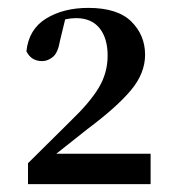

<svg xmlns="http://www.w3.org/2000/svg" viewBox="-20 -939 445 487"><path d="M51 -472V-525L159 -632Q208 -679 230.5 -716.5Q253 -754 253 -798Q253 -842 232.5 -867.5Q212 -893 173 -893Q161 -893 148.5 -890.5Q136 -888 122 -883L147 -897L132 -835Q127 -805 114 -794.5Q101 -784 87 -784Q59 -784 47 -809Q53 -865 97 -892Q141 -919 204 -919Q278 -919 313 -884.5Q348 -850 348 -800Q348 -753 312 -710Q276 -667 201 -611L95 -527L114 -562L115 -549H362V-472Z"/></svg>

Font: Noto Serif KR ExtraLight
Style: Bold
Weight: 700
Version: Version 2.002-H1;hotconv 1.1.0;makeotfexe 2.6.0